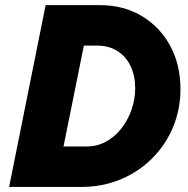

<svg xmlns="http://www.w3.org/2000/svg" viewBox="-20 -740 745 760"><path d="M16.1 0 160.6 -719.7H374.5Q469.7 -719.7 541.7 -676.3Q613.8 -632.8 654.1 -557.9Q694.3 -482.9 694.3 -387.7Q694.3 -306.6 664.8 -236.3Q635.3 -166 582 -112.8Q528.8 -59.6 457 -29.8Q385.3 0 300.3 0ZM231.4 -160.2H322.8Q365.2 -160.2 400.4 -179.7Q435.5 -199.2 461.2 -232.4Q486.8 -265.6 501 -306.9Q515.1 -348.1 515.1 -391.1Q515.1 -439.5 497.3 -477.5Q479.5 -515.6 445.6 -537.6Q411.6 -559.6 362.8 -559.6H312Z"/></svg>

Font: Reddit Sans Black
Style: Italic
Weight: 900
Italic angle: -11.25°
Designer: Stephen Hutchings
Version: Version 1.013